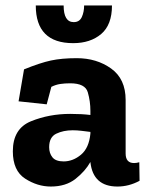

<svg xmlns="http://www.w3.org/2000/svg" viewBox="-20 -673 546 703"><path d="M390 -653Q390 -582 350.5 -548.5Q311 -515 248 -515Q111 -515 111 -653H213Q213 -592 250 -592Q271 -592 279.5 -610.5Q288 -629 288 -653ZM68 -419Q127 -443 166.5 -451.5Q206 -460 261 -460Q334 -460 387 -422Q440 -384 440 -307V-111Q440 -76 471 -76Q480 -76 490 -79L491 -11Q452 10 410 10Q321 10 311 -79V-80Q292 -46 256.5 -18Q221 10 166 10Q117 10 72 -19Q27 -48 27 -119Q27 -202 93.5 -229Q160 -256 237 -256Q280 -256 311 -252V-267Q311 -302 301.5 -335Q292 -368 237 -368Q217 -368 200.5 -365.5Q184 -363 168 -355L151 -291L48 -302ZM311 -184V-190Q295 -192 278.5 -194Q262 -196 246 -196Q212 -196 186 -183.5Q160 -171 160 -134Q160 -112 172 -97Q184 -82 213 -82Q247 -82 276.5 -106.5Q306 -131 311 -184Z"/></svg>

Font: Zilla Slab Bold
Style: Bold
Weight: 700
Designer: Typotheque.com
Foundry: Typotheque type foundry
Version: Version 1.1; 2017; ttfautohint (v1.6)